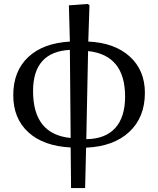

<svg xmlns="http://www.w3.org/2000/svg" viewBox="-20 -731 799 970"><path d="M339 219 337 14Q200 7 123.5 -62.5Q47 -132 47 -250Q47 -371 122 -442Q197 -513 333 -521L328 -704L422 -711L432 -705L426 -521Q559 -515 635.5 -445.5Q712 -376 712 -262Q712 -138 633 -64.5Q554 9 415 15L410 219ZM337 -34 333 -479Q147 -469 147 -271Q147 -52 337 -34ZM416 -28Q512 -29 562 -84Q612 -139 612 -243Q612 -453 425 -473Z"/></svg>

Font: Literata 36pt
Style: Regular
Weight: 400
Designer: Latin by Veronika Burian and Jose Scaglione. Greek by Irene Vlachou. Cyrillic by Vera Evstafieva.
Foundry: TypeTogether
Version: Version 3.002